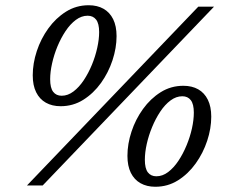

<svg xmlns="http://www.w3.org/2000/svg" viewBox="-20 -708 862 733"><path d="M83 0 737 -682.5H797L143 0ZM215.5 -342.5Q239 -342.5 260.5 -358.8Q282 -375 299.8 -401.8Q317.5 -428.5 330.8 -460.5Q344 -492.5 351.2 -525.2Q358.5 -558 358.5 -585.5Q358.5 -618 347 -633Q335.5 -648 314.5 -648Q291 -648 269.5 -632Q248 -616 230.2 -589.2Q212.5 -562.5 199.2 -530.5Q186 -498.5 178.8 -465.8Q171.5 -433 171.5 -405.5Q171.5 -372.5 183 -357.5Q194.5 -342.5 215.5 -342.5ZM318.5 -688Q351.5 -688 375.2 -674.5Q399 -661 412 -634.8Q425 -608.5 425 -570Q425 -525 409.5 -478Q394 -431 365.5 -391.2Q337 -351.5 298 -327Q259 -302.5 211.5 -302.5Q179 -302.5 155 -316Q131 -329.5 118 -355.8Q105 -382 105 -420.5Q105 -466 120.5 -513Q136 -560 164.5 -599.5Q193 -639 232 -663.5Q271 -688 318.5 -688ZM577 -35Q600.5 -35 622 -51.2Q643.5 -67.5 661.2 -94.2Q679 -121 692.2 -153Q705.5 -185 712.8 -217.8Q720 -250.5 720 -278Q720 -310.5 708.5 -325.5Q697 -340.5 676 -340.5Q652.5 -340.5 631 -324.5Q609.5 -308.5 591.8 -281.8Q574 -255 560.8 -223Q547.5 -191 540.2 -158.2Q533 -125.5 533 -98Q533 -65 544.5 -50Q556 -35 577 -35ZM680 -380.5Q713 -380.5 736.8 -367Q760.5 -353.5 773.5 -327.2Q786.5 -301 786.5 -262.5Q786.5 -217.5 771 -170.5Q755.5 -123.5 727 -83.8Q698.5 -44 659.5 -19.5Q620.5 5 573 5Q540.5 5 516.5 -8.5Q492.5 -22 479.5 -48.2Q466.5 -74.5 466.5 -113Q466.5 -158.5 482 -205.5Q497.5 -252.5 526 -292Q554.5 -331.5 593.5 -356Q632.5 -380.5 680 -380.5Z"/></svg>

Font: Newsreader 14pt
Style: Italic
Weight: 400
Italic angle: -17°
Designer: Hugues Gentile
Foundry: Production Type
Version: Version 1.003